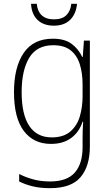

<svg xmlns="http://www.w3.org/2000/svg" viewBox="-20 -741 571 1002"><path d="M256 -539Q318 -539 354 -512Q390 -485 409 -444H412L418 -529H449V24Q449 126 400.5 183.5Q352 241 241 241Q190 241 151 231.5Q112 222 80 206V167Q113 184 153 195Q193 206 241 206Q330 206 370.5 159.5Q411 113 411 27V-12Q411 -36 411.5 -58Q412 -80 414 -106H411Q393 -51 351 -20.5Q309 10 246 10Q155 10 104 -58Q53 -126 53 -260Q53 -390 103.5 -464.5Q154 -539 256 -539ZM258 -505Q172 -505 132.5 -439.5Q93 -374 93 -260Q93 -143 133 -83.5Q173 -24 250 -24Q312 -24 347.5 -55Q383 -86 397 -135Q411 -184 411 -239V-299Q411 -359 396.5 -405.5Q382 -452 348.5 -478.5Q315 -505 258 -505ZM382 -721Q377 -668 346 -637.5Q315 -607 261 -607Q208 -607 176.5 -636.5Q145 -666 142 -721H172Q175 -683 197.5 -661.5Q220 -640 262 -640Q304 -640 326 -661.5Q348 -683 352 -721Z"/></svg>

Font: Noto Sans Georgian SemiCondensed ExtraLight
Style: Regular
Weight: 200
Width: 4
Designer: Monotype Design Team, Akaki Razmadze
Foundry: Google LLC
Version: Version 2.005; ttfautohint (v1.8.4.7-5d5b)